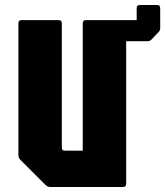

<svg xmlns="http://www.w3.org/2000/svg" viewBox="-20 -747 660 767"><path d="M181.5 0Q170 0 161.5 -8.5L61.5 -108.5Q53.5 -116.5 53.5 -128.5V-654Q53.5 -666.5 66 -666.5H214.5Q227 -666.5 227 -654V-157Q227 -145 239 -145H310.5V-654Q310.5 -666.5 323 -666.5H471.5Q484 -666.5 484 -654V-12.5Q484 0 471.5 0ZM429 -582.5Q414 -582.5 405.8 -590.2Q397.5 -598 397.5 -608.5V-654Q397.5 -666.5 410 -666.5H526V-714.5Q526 -727 538.5 -727H607.5Q620 -727 620 -714.5V-635Q620 -625.5 614 -619.5L585.5 -589.5Q580 -582.5 570.5 -582.5Z"/></svg>

Font: Jaro 24pt
Style: Regular
Weight: 400
Designer: Agyei Archer, Celine Hurka, Mirko Velimirović
Version: Version 1.000